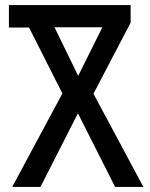

<svg xmlns="http://www.w3.org/2000/svg" viewBox="-20 -734 591 754"><path d="M28 0 225 -367 94 -626H15V-714H493V-645L347 -366L543 0H432L286 -289L139 0ZM287 -436 382 -627H194Z"/></svg>

Font: Noto Sans Georgian Condensed Medium
Style: Regular
Weight: 500
Width: 3
Designer: Monotype Design Team, Akaki Razmadze
Foundry: Google LLC
Version: Version 2.005; ttfautohint (v1.8.4.7-5d5b)